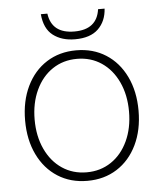

<svg xmlns="http://www.w3.org/2000/svg" viewBox="-50 -709 636 762"><g transform="rotate(-5 268.0 -327.5)"><path d="M42 -250Q42 -327 70.5 -386Q99 -445 150 -477.5Q201 -510 268 -510Q335 -510 386 -477.5Q437 -445 465.5 -386Q494 -327 494 -250Q494 -173 465.5 -114Q437 -55 386 -22.5Q335 10 268 10Q201 10 150 -22.5Q99 -55 70.5 -114Q42 -173 42 -250ZM456 -250Q456 -316 432 -367.5Q408 -419 365.5 -447.5Q323 -476 268 -476Q213 -476 170.5 -447.5Q128 -419 104 -367.5Q80 -316 80 -250Q80 -184 104 -132.5Q128 -81 170.5 -52.5Q213 -24 268 -24Q323 -24 365.5 -52.5Q408 -81 432 -132.5Q456 -184 456 -250ZM141 -665H167Q178 -585 268 -585Q358 -585 369 -665H395Q392 -615 360.5 -584.5Q329 -554 268 -554Q215 -554 180.5 -580.5Q146 -607 141 -665Z"/></g></svg>

Font: Sarabun Thin
Style: Regular
Weight: 250
Designer: Suppakit Chalermlarp | Katatrad Co.,Ltd.
Foundry: Cadson Demak Co.,Ltd.
Version: Version 1.000; ttfautohint (v1.6)